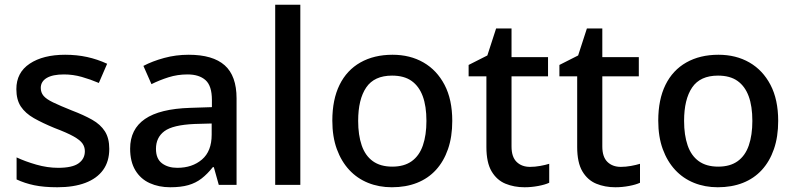

<svg xmlns="http://www.w3.org/2000/svg" viewBox="-20 -780 3354 810"><path d="M441 -152Q441 -99 415 -63Q389 -27 340 -8.5Q291 10 222 10Q165 10 124.5 1.5Q84 -7 50 -23V-116Q86 -99 133 -85.5Q180 -72 225 -72Q285 -72 311.5 -91Q338 -110 338 -142Q338 -160 328 -174.5Q318 -189 290.5 -204.5Q263 -220 210 -240Q159 -261 123 -281.5Q87 -302 68 -330.5Q49 -359 49 -404Q49 -474 105.5 -511.5Q162 -549 255 -549Q304 -549 347.5 -539.5Q391 -530 432 -511L397 -430Q362 -445 325 -455.5Q288 -466 250 -466Q202 -466 177 -451Q152 -436 152 -409Q152 -390 163.5 -376Q175 -362 204 -348Q233 -334 283 -314Q333 -295 368.5 -275Q404 -255 422.5 -226Q441 -197 441 -152Z M776 -549Q878 -549 928 -504.5Q978 -460 978 -365V0H903L882 -75H878Q855 -46 830.5 -27Q806 -8 774.5 1Q743 10 698 10Q650 10 611.5 -7.5Q573 -25 551 -61.5Q529 -98 529 -153Q529 -235 591.5 -278Q654 -321 782 -325L874 -328V-358Q874 -418 847 -442Q820 -466 771 -466Q729 -466 691 -454Q653 -442 619 -425L585 -502Q623 -522 672.5 -535.5Q722 -549 776 -549ZM801 -257Q709 -253 673.5 -226.5Q638 -200 638 -152Q638 -110 663.5 -91Q689 -72 728 -72Q791 -72 832 -107Q873 -142 873 -212V-259Z M1247 0H1141V-760H1247Z M1888 -270Q1888 -203 1870 -151Q1852 -99 1819 -63Q1786 -27 1739 -8.5Q1692 10 1633 10Q1579 10 1533 -8.5Q1487 -27 1453.5 -63Q1420 -99 1401 -151Q1382 -203 1382 -271Q1382 -360 1412.5 -422Q1443 -484 1500.5 -516.5Q1558 -549 1636 -549Q1710 -549 1766.5 -516.5Q1823 -484 1855.5 -422Q1888 -360 1888 -270ZM1491 -270Q1491 -210 1506 -166.5Q1521 -123 1553 -100Q1585 -77 1635 -77Q1685 -77 1717 -100Q1749 -123 1764 -166.5Q1779 -210 1779 -270Q1779 -332 1763.5 -374Q1748 -416 1716.5 -438.5Q1685 -461 1634 -461Q1559 -461 1525 -411Q1491 -361 1491 -270Z M2216 -76Q2237 -76 2259 -80Q2281 -84 2297 -89V-9Q2280 -1 2251 4.5Q2222 10 2193 10Q2149 10 2112.5 -5Q2076 -20 2054 -57Q2032 -94 2032 -160V-458H1957V-506L2036 -546L2073 -660H2138V-539H2292V-458H2138V-162Q2138 -118 2159.5 -97Q2181 -76 2216 -76Z M2599 -76Q2620 -76 2642 -80Q2664 -84 2680 -89V-9Q2663 -1 2634 4.5Q2605 10 2576 10Q2532 10 2495.5 -5Q2459 -20 2437 -57Q2415 -94 2415 -160V-458H2340V-506L2419 -546L2456 -660H2521V-539H2675V-458H2521V-162Q2521 -118 2542.5 -97Q2564 -76 2599 -76Z M3263 -270Q3263 -203 3245 -151Q3227 -99 3194 -63Q3161 -27 3114 -8.5Q3067 10 3008 10Q2954 10 2908 -8.5Q2862 -27 2828.5 -63Q2795 -99 2776 -151Q2757 -203 2757 -271Q2757 -360 2787.5 -422Q2818 -484 2875.5 -516.5Q2933 -549 3011 -549Q3085 -549 3141.5 -516.5Q3198 -484 3230.5 -422Q3263 -360 3263 -270ZM2866 -270Q2866 -210 2881 -166.5Q2896 -123 2928 -100Q2960 -77 3010 -77Q3060 -77 3092 -100Q3124 -123 3139 -166.5Q3154 -210 3154 -270Q3154 -332 3138.5 -374Q3123 -416 3091.5 -438.5Q3060 -461 3009 -461Q2934 -461 2900 -411Q2866 -361 2866 -270Z"/></svg>

Font: Noto Sans Armenian Medium
Style: Regular
Weight: 500
Designer: Monotype Design Team
Foundry: Monotype Imaging Inc.
Version: Version 2.007